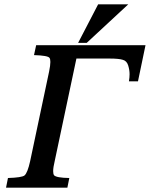

<svg xmlns="http://www.w3.org/2000/svg" viewBox="-20 -872 696 892"><path d="M576 -852 383 -673H343L436 -852ZM656 -662 621 -494H579Q582 -512 582 -527Q582 -547 575.5 -568Q569 -589 551 -594Q533 -600 488 -600H335L234 -123Q227 -94 227 -77Q227 -64 231 -58Q241 -46 302 -45L293 0H8L17 -45Q49 -46 68.5 -49Q88 -52 94 -57Q108 -69 120 -123L208 -539Q214 -568 214 -584Q214 -598 210 -603Q203 -614 138 -616L148 -662Z"/></svg>

Font: New Athena Unicode
Style: Bold Italic
Weight: 700
Designer: J. Rusten 1997; rev. by R. Hancock 2001, 2002, rev. by D. Mastronarde 2002-2021
Foundry: Society for Classical Studies (formerly American Philological Association)
Version: Version 5.008